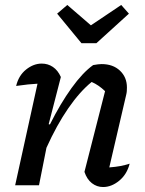

<svg xmlns="http://www.w3.org/2000/svg" viewBox="-20 -746 585 773"><path d="M41 0 131 -409Q113 -408 92.5 -406Q72 -404 45 -400Q55 -442 85 -466Q115 -490 148 -490Q173 -490 193 -476.5Q213 -463 225 -436L176 -246L181 -245Q223 -329 268 -391.5Q313 -454 355 -484Q377 -488 389 -488Q435 -488 463 -461.5Q491 -435 491 -394Q491 -386 490.5 -379Q490 -372 488 -364L420 -72Q446 -74 464.5 -77.5Q483 -81 502 -87Q491 -44 460 -18.5Q429 7 395 7Q370 7 350 -8.5Q330 -24 320 -54L403 -379Q377 -404 349 -416Q301 -377 254.5 -309.5Q208 -242 167 -151L137 0ZM308 -572 210 -691 251 -726 346 -644 468 -726 499 -691 368 -572Z"/></svg>

Font: Piazzolla Medium
Style: Italic
Weight: 500
Italic angle: -11.3°
Designer: Juan Pablo del Peral
Foundry: Huerta Tipografica
Version: Version 1.330